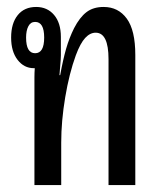

<svg xmlns="http://www.w3.org/2000/svg" viewBox="-20 -532 459 552"><path d="M79 0V-310Q79 -323 80 -336H77Q49 -336 30.5 -360Q12 -384 12 -424Q12 -465 31 -488.5Q50 -512 84 -512Q116 -512 135.5 -489Q155 -466 155 -426V-373Q155 -369 154.5 -360Q154 -351 151 -316H153Q161 -360 170 -391.5Q179 -423 193 -451Q209 -482 228.5 -497Q248 -512 278 -512Q320 -512 344.5 -478.5Q369 -445 369 -374V0H292V-362Q292 -438 255 -438Q239 -438 225 -423Q211 -408 198 -373Q179 -321 167.5 -252.5Q156 -184 156 -122V0ZM81 -379Q107 -379 107 -424Q107 -469 81 -469Q68 -469 61.5 -456.5Q55 -444 55 -424Q55 -379 81 -379Z"/></svg>

Font: Noto Sans Thai Looped UI Condensed
Style: Regular
Weight: 400
Width: 3
Designer: Cadson Demak Team
Foundry: Cadson Demak Co., Ltd.
Version: Version 1.000; ttfautohint (v1.8.4.7-5d5b)